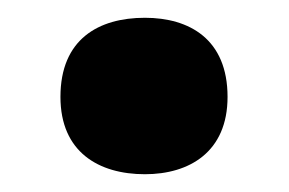

<svg xmlns="http://www.w3.org/2000/svg" viewBox="-20 -184 325 216"><path d="M48 -75C48 -13 91 12 143 12C193 12 236 -13 236 -75C236 -140 193 -164 143 -164C91 -164 48 -140 48 -75Z"/></svg>

Font: Noto Sans Lao UI ExtBd
Style: Regular
Weight: 800
Designer: Monotype Design Team
Foundry: Monotype Imaging Inc.
Version: Version 2.000